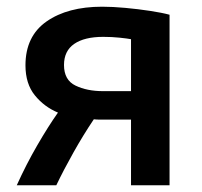

<svg xmlns="http://www.w3.org/2000/svg" viewBox="-20 -553 603 573"><path d="M30 0Q58 -62 91 -119Q124 -176 153 -217Q112 -234 84 -268.5Q56 -303 56 -358Q56 -445 119 -489Q182 -533 285 -533Q316 -533 354 -529.5Q392 -526 428 -520.5Q464 -515 486 -509V0H371V-196H302Q290 -196 279 -196Q268 -196 260 -197Q229 -151 199.5 -98.5Q170 -46 148 0ZM287 -281H371V-436Q361 -438 337.5 -440.5Q314 -443 288 -443Q232 -443 201.5 -422Q171 -401 171 -359Q171 -314 205.5 -297.5Q240 -281 287 -281Z"/></svg>

Font: Ubuntu Sans SemiBold
Style: Regular
Weight: 600
Designer: Dalton Maag Ltd
Foundry: Dalton Maag Ltd
Version: Version 1.006; ttfautohint (v1.8.4.7-5d5b)